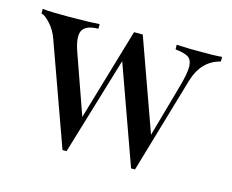

<svg xmlns="http://www.w3.org/2000/svg" viewBox="-70 -515 753 622"><g transform="rotate(15 307.0 -203.5)"><path d="M197.3 10.3H183.6L61.5 -329.6Q51.8 -357.4 33.2 -377.7Q14.6 -397.9 3.4 -399.4V-415Q17.6 -413.1 41.3 -412.6Q64.9 -412.1 91.8 -412.1Q153.3 -412.1 194.3 -415V-399.4Q152.8 -398.9 141.6 -378.2Q130.4 -357.4 147.9 -308.1L217.8 -109.9L308.6 -418.5H337.9L447.8 -111.8L497.1 -286.6Q511.2 -335.9 510 -358.9Q508.8 -381.8 494.1 -389.4Q479.5 -397 453.1 -399.4L452.6 -415Q481 -413.6 495.4 -413.3Q509.8 -413.1 527.3 -413.1Q550.3 -413.1 570.3 -413.3Q590.3 -413.6 605 -415V-399.4Q542.5 -384.3 521 -311.5L426.8 10.3H413.6L295.9 -317.9Z"/></g></svg>

Font: Bacasime Antique
Style: Regular
Weight: 400
Designer: The DocRepair Project, Claus Eggers Sørensen
Foundry: Google
Version: Version 2.000